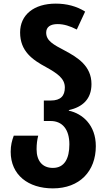

<svg xmlns="http://www.w3.org/2000/svg" viewBox="-20 -790 589 1060"><path d="M272 250C420 250 509 155 509 17C509 -100 435 -163 360 -179V-182C435 -199 485 -242 485 -326C485 -426 408 -473 339 -510C274 -544 235 -565 235 -610C235 -641 258 -657 298 -657C333 -657 367 -646 404 -627L450 -726C403 -756 347 -770 288 -770C167 -770 91 -708 91 -611C91 -507 159 -460 235 -419C296 -385 338 -357 338 -307C338 -262 316 -235 260 -235H222V-122H259C325 -122 363 -75 363 7C363 85 336 137 272 137C213 137 182 97 182 34C182 6 185 -18 191 -41H56C46 -14 39 12 39 48C39 176 136 250 272 250Z"/></svg>

Font: Noto Sans Georgian SemiCondensed Bold
Style: Regular
Weight: 700
Width: 4
Designer: Monotype Design Team, Akaki Razmadze
Foundry: Google LLC
Version: Version 2.005